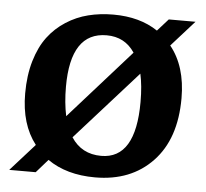

<svg xmlns="http://www.w3.org/2000/svg" viewBox="-44 -571 679 632"><g transform="rotate(5 295.5 -255.5)"><path d="M577.1 -524.9 501 -439.9Q553.2 -375.5 553.2 -270Q553.2 -135.7 481.9 -60.8Q410.6 14.2 292 14.2Q197.8 14.2 134.8 -29.8L96.2 14.2H8.8L88.9 -75.2Q39.1 -139.2 39.1 -241.2Q39.1 -300.8 53.2 -348.6Q67.4 -396.5 91.8 -429Q116.2 -461.4 150.4 -483.4Q184.6 -505.4 223.4 -515.1Q262.2 -524.9 306.2 -524.9Q393.6 -524.9 453.1 -484.9L488.8 -524.9ZM170.9 -274.9Q170.9 -222.2 180.2 -178.2L382.8 -405.8Q350.1 -455.1 290 -455.1Q170.9 -455.1 170.9 -274.9ZM419.9 -246.1Q419.9 -300.3 411.1 -338.9L207 -110.8Q241.2 -58.1 306.2 -58.1Q419.9 -58.1 419.9 -246.1Z"/></g></svg>

Font: Literata Book SemiBold
Style: Regular
Weight: 600
Designer: Latin by Veronika Burian and Jose Scaglione. Greek by Irene Vlachou. Cyrillic by Vera Evstafieva
Foundry: TypeTogether
Version: Version 2.003;PS 002.003;hotconv 1.0.88;makeotf.lib2.5.64775